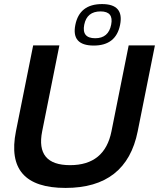

<svg xmlns="http://www.w3.org/2000/svg" viewBox="-20 -922 787 947"><path d="M58.6 -274.4 143.6 -698.2H272.9L188 -274.4Q154.8 -107.4 325.7 -107.4Q496.6 -107.4 529.8 -274.4L614.7 -698.2H744.1L659.2 -274.4Q603.5 4.9 303.2 4.9Q2.9 4.9 58.6 -274.4ZM449.7 -733.4Q515.1 -733.4 528.3 -800.3Q541.5 -865.7 476.1 -865.7Q408.7 -865.7 395.5 -800.3Q382.3 -733.4 449.7 -733.4ZM351.6 -799.3Q372.1 -901.9 483.4 -901.9Q592.8 -901.9 572.3 -799.3Q551.8 -697.3 442.4 -697.3Q331.1 -697.3 351.6 -799.3Z"/></svg>

Font: Sansation
Style: Bold Italic
Weight: 700
Designer: Bernd Montag
Version: Version 1.301